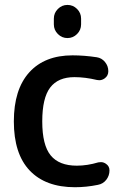

<svg xmlns="http://www.w3.org/2000/svg" viewBox="-20 -784 533 792"><path d="M202.1 -683.6V-707Q202.1 -730.5 218.8 -747.1Q235.4 -763.7 258.3 -763.7Q281.2 -763.7 297.9 -747.1Q314.5 -730.5 314.5 -707V-683.6Q314.5 -660.2 297.9 -643.6Q281.2 -627 258.3 -627Q235.4 -627 218.8 -643.6Q202.1 -660.2 202.1 -683.6ZM279.3 -555.7Q327.1 -555.7 378.9 -547.9Q399.4 -544.9 413.1 -528.3Q426.8 -511.7 426.8 -490.2Q426.8 -471.7 412.1 -460.9Q401.4 -453.1 389.6 -453.1Q384.8 -453.1 379.9 -454.1Q331.1 -465.8 287.1 -465.8Q219.7 -465.8 187 -422.9Q154.3 -379.9 154.3 -283.2Q154.3 -185.5 189 -143.1Q223.6 -100.6 296.9 -100.6Q339.8 -100.6 385.7 -114.3Q391.6 -115.2 396.5 -115.2Q407.2 -115.2 417 -108.4Q431.6 -98.6 431.6 -81.1Q431.6 -59.6 418.5 -42.5Q405.3 -25.4 383.8 -21.5Q335.9 -11.7 289.1 -11.7Q168 -11.7 102.5 -80.6Q37.1 -149.4 37.1 -283.2Q37.1 -415 100.6 -485.4Q164.1 -555.7 279.3 -555.7Z"/></svg>

Font: Gen Jyuu GothicX Medium
Style: Regular
Weight: 500
Designer: Ryoko NISHIZUKA (kana &amp; ideographs); Paul D. Hunt (Latin, Greek &amp; Cyrillic); Wenlong ZHANG (bopomofo); Sandoll C
Version: Version 1.058.20140828